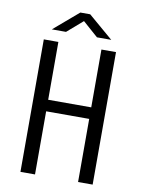

<svg xmlns="http://www.w3.org/2000/svg" viewBox="-95 -934 739 999"><g transform="rotate(10 275.0 -435.0)"><path d="M84 0V-700H161V-394.5H388.5V-700H465.5V0H388.5V-333.5H161V0ZM116 -758.5 247 -870.5H299L430 -758.5H354.5L273.5 -830L191 -758.5Z"/></g></svg>

Font: Trispace SemiCondensed Light
Style: Regular
Weight: 300
Width: 4
Designer: Tyler Finck
Foundry: Etcetera Type Company
Version: Version 1.210; ttfautohint (v1.8.3)